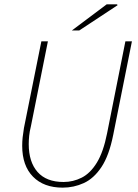

<svg xmlns="http://www.w3.org/2000/svg" viewBox="-20 -850 634 882"><path d="M268 12Q181 12 131.5 -38.5Q82 -89 82 -180Q82 -200 84 -219Q86 -238 90 -262L170 -660H200L122 -270Q116 -246 114 -226Q112 -206 112 -188Q112 -106 152.5 -60Q193 -14 272 -14Q316 -14 355.5 -34Q395 -54 425 -103Q455 -152 472 -238L556 -660H586L500 -230Q481 -135 446 -82.5Q411 -30 365 -9Q319 12 268 12ZM310 -710 470 -830H518L520 -826L344 -710Z"/></svg>

Font: Source Sans 3
Style: Italic
Weight: 200
Italic angle: -11°
Designer: Paul D. Hunt
Foundry: Adobe
Version: Version 3.046;hotconv 1.0.118;makeotfexe 2.5.65603